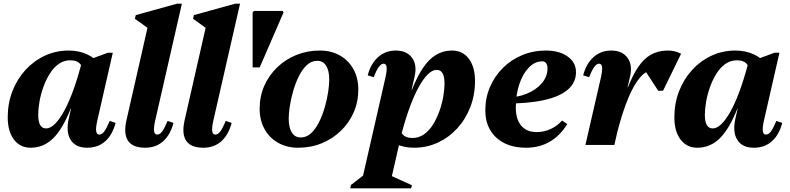

<svg xmlns="http://www.w3.org/2000/svg" viewBox="-20 -785 4278 1040"><path d="M146 15.2Q88.8 15.2 55.3 -29.2Q21.8 -73.6 21.8 -149.6Q21.8 -225.4 47.3 -291.1Q72.8 -356.8 117.9 -406.1Q163 -455.4 222.9 -483.3Q282.8 -511.2 352.4 -511.2Q407.4 -511.2 452.5 -490.4Q497.6 -469.6 521.4 -432.8L434.8 -358.4Q434.8 -410.6 417.5 -434.5Q400.2 -458.4 361.4 -458.4Q325.8 -458.4 297.8 -438.5Q269.8 -418.6 249.2 -385.3Q228.6 -352 214.6 -312.6Q200.6 -273.2 193.8 -234.3Q187 -195.4 187 -163.2Q187 -89.4 229.4 -89.4Q252.4 -89.4 276.3 -112.5Q300.2 -135.6 324.6 -178.8Q349 -222 372.3 -283.9Q395.6 -345.8 416.8 -424.2L472.4 -396.2L462.2 -197.2H363.4Q319.2 -86 267.5 -35.4Q215.8 15.2 146 15.2ZM452.2 15.2Q389.4 15.2 362.7 -27.4Q336 -70 352.6 -143.6L425.6 -461.8H462.4L564.4 -499.4H591L506.4 -129.4Q498.2 -91.8 501.1 -73.9Q504 -56 517.6 -56Q532 -56 544.4 -72.4Q556.8 -88.8 574.4 -130.2L606.2 -119.2Q588.8 -54 549.7 -19.4Q510.6 15.2 452.2 15.2Z M765.8 15.2Q699 15.2 673.5 -22.6Q648 -60.4 665.4 -135.6L793 -696.4L813.8 -609.2L710.6 -683.4L715.4 -703.2L938.6 -765H965.2L820 -129.4Q811.8 -91.8 814.7 -73.9Q817.6 -56 831.2 -56Q845.6 -56 858 -72.4Q870.4 -88.8 888 -130.2L919.8 -119.2Q902.4 -54 863.3 -19.4Q824.2 15.2 765.8 15.2Z M1080.8 15.2Q1014 15.2 988.5 -22.6Q963 -60.4 980.4 -135.6L1108 -696.4L1128.8 -609.2L1025.6 -683.4L1030.4 -703.2L1253.6 -765H1280.2L1135 -129.4Q1126.8 -91.8 1129.7 -73.9Q1132.6 -56 1146.2 -56Q1160.6 -56 1173 -72.4Q1185.4 -88.8 1203 -130.2L1234.8 -119.2Q1217.4 -54 1178.3 -19.4Q1139.2 15.2 1080.8 15.2Z M1348.4 -420V-717L1355.6 -725.8H1511L1515.6 -717L1386.8 -420Z M1594.8 15.2Q1533.6 15.2 1486.3 -11.6Q1439 -38.4 1412.7 -86.2Q1386.4 -134 1386.4 -196.4Q1386.4 -262.8 1411.3 -319.6Q1436.2 -376.4 1480.9 -419.7Q1525.6 -463 1584.9 -487.1Q1644.2 -511.2 1712.4 -511.2Q1774.4 -511.2 1821.3 -484.4Q1868.2 -457.6 1894.5 -410.2Q1920.8 -362.8 1920.8 -299.6Q1920.8 -233.4 1895.9 -176.5Q1871 -119.6 1826.3 -76.3Q1781.6 -33 1722.7 -8.9Q1663.8 15.2 1594.8 15.2ZM1608.4 -40.4Q1640.8 -40.4 1665.8 -64.1Q1690.8 -87.8 1709.1 -125.3Q1727.4 -162.8 1739.7 -205.9Q1752 -249 1757.7 -288.2Q1763.4 -327.4 1763.4 -353.8Q1763.4 -402.6 1746.5 -429.1Q1729.6 -455.6 1698.8 -455.6Q1666.4 -455.6 1641.4 -431.9Q1616.4 -408.2 1598.1 -370.7Q1579.8 -333.2 1567.5 -290.1Q1555.2 -247 1549.5 -207.9Q1543.8 -168.8 1543.8 -142.2Q1543.8 -94.4 1560.7 -67.4Q1577.6 -40.4 1608.4 -40.4Z M1877.4 235 1881.4 216.8 2006.4 119.8 1938.8 200 2068.2 -366.6Q2076.4 -404.2 2074.1 -422.1Q2071.8 -440 2057.2 -440Q2032.4 -440 2004 -367L1971.8 -376.8Q1988.4 -440.6 2028.3 -475.9Q2068.2 -511.2 2123.4 -511.2Q2183.2 -511.2 2211.6 -472.4Q2240 -433.6 2226 -371.6L2095.6 200L2075.8 156.8L2211.2 218.4L2207.2 235ZM2222.4 15.2Q2167.4 15.2 2122.3 -5.6Q2077.2 -26.4 2053.4 -63.2L2140 -137.6Q2140 -85.4 2157.4 -61.5Q2174.8 -37.6 2213.4 -37.6Q2249 -37.6 2277 -57.5Q2305 -77.4 2325.6 -110.7Q2346.2 -144 2360.2 -183.4Q2374.2 -222.8 2381 -261.8Q2387.8 -300.8 2387.8 -332.8Q2387.8 -406.6 2345.4 -406.6Q2322.4 -406.6 2298.5 -383.5Q2274.6 -360.4 2250.2 -317.2Q2225.8 -274 2202.5 -212.1Q2179.2 -150.2 2158 -71.8L2102.4 -99.8L2112.6 -298.8H2211.4Q2255.6 -410.8 2307.3 -461Q2359 -511.2 2428.8 -511.2Q2486.2 -511.2 2519.6 -466.8Q2553 -422.4 2553 -346.4Q2553 -270.6 2527.5 -204.9Q2502 -139.2 2456.9 -89.9Q2411.8 -40.6 2351.9 -12.7Q2292 15.2 2222.4 15.2Z M2829.4 15.2Q2728 15.2 2668.4 -39.5Q2608.8 -94.2 2608.8 -187Q2608.8 -255 2634 -313.8Q2659.2 -372.6 2703.9 -417Q2748.6 -461.4 2808.3 -486.3Q2868 -511.2 2937 -511.2Q3009.8 -511.2 3054.9 -478.9Q3100 -446.6 3100 -393.8Q3100 -338.4 3056.3 -300.1Q3012.6 -261.8 2926.9 -242.8Q2841.2 -223.8 2713.6 -223.8V-255.6Q2778.6 -255.6 2831.2 -276.7Q2883.8 -297.8 2914.7 -333.8Q2945.6 -369.8 2945.6 -415.4Q2945.6 -433 2938 -442.9Q2930.4 -452.8 2916.8 -452.8Q2877.2 -452.8 2844.7 -419.4Q2812.2 -386 2793.1 -329.4Q2774 -272.8 2774 -202Q2774 -138.8 2803.3 -104.2Q2832.6 -69.6 2886.4 -69.6Q2926.8 -69.6 2962.3 -85.9Q2997.8 -102.2 3024.8 -132L3052.8 -112.6Q2972.4 15.2 2829.4 15.2Z M3272.2 -76 3287.4 -312H3381.2Q3424.2 -420.2 3474 -465.7Q3523.8 -511.2 3598.8 -511.2Q3636.8 -511.2 3669.2 -493.8L3571.4 -293.4H3545.4L3460 -424.2H3515.6V-404.6Q3481.8 -404.6 3448.4 -366.9Q3415 -329.2 3384.1 -255.9Q3353.2 -182.6 3325.4 -76ZM3151 0 3235.2 -366.6Q3243.4 -404.2 3241.1 -422.1Q3238.8 -440 3224.2 -440Q3199.4 -440 3171 -367L3138.8 -376.8Q3155.4 -440.6 3195.3 -475.9Q3235.2 -511.2 3290.4 -511.2Q3350.2 -511.2 3378.6 -472.4Q3407 -433.6 3393 -371.6L3307.8 0Z M3757 15.2Q3699.8 15.2 3666.3 -29.2Q3632.8 -73.6 3632.8 -149.6Q3632.8 -225.4 3658.3 -291.1Q3683.8 -356.8 3728.9 -406.1Q3774 -455.4 3833.9 -483.3Q3893.8 -511.2 3963.4 -511.2Q4018.4 -511.2 4063.5 -490.4Q4108.6 -469.6 4132.4 -432.8L4045.8 -358.4Q4045.8 -410.6 4028.5 -434.5Q4011.2 -458.4 3972.4 -458.4Q3936.8 -458.4 3908.8 -438.5Q3880.8 -418.6 3860.2 -385.3Q3839.6 -352 3825.6 -312.6Q3811.6 -273.2 3804.8 -234.3Q3798 -195.4 3798 -163.2Q3798 -89.4 3840.4 -89.4Q3863.4 -89.4 3887.3 -112.5Q3911.2 -135.6 3935.6 -178.8Q3960 -222 3983.3 -283.9Q4006.6 -345.8 4027.8 -424.2L4083.4 -396.2L4073.2 -197.2H3974.4Q3930.2 -86 3878.5 -35.4Q3826.8 15.2 3757 15.2ZM4063.2 15.2Q4000.4 15.2 3973.7 -27.4Q3947 -70 3963.6 -143.6L4036.6 -461.8H4073.4L4175.4 -499.4H4202L4117.4 -129.4Q4109.2 -91.8 4112.1 -73.9Q4115 -56 4128.6 -56Q4143 -56 4155.4 -72.4Q4167.8 -88.8 4185.4 -130.2L4217.2 -119.2Q4199.8 -54 4160.7 -19.4Q4121.6 15.2 4063.2 15.2Z"/></svg>

Font: Platypi Light
Style: Italic
Weight: 300
Italic angle: -13°
Designer: David Sargent
Foundry: Bolt Cutter Type
Version: Version 1.200